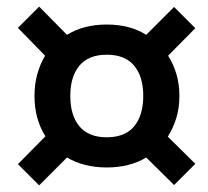

<svg xmlns="http://www.w3.org/2000/svg" viewBox="-20 -631 626 579"><path d="M182 -526Q232 -557 302 -557Q372 -557 421 -526L505 -610L569 -546L487 -463Q503 -438 512 -407.5Q521 -377 521 -342Q521 -305 511.5 -274.5Q502 -244 486 -219L569 -137L505 -73L421 -156Q371 -126 302 -126Q233 -126 182 -156L98 -72L34 -136L117 -220Q101 -245 92.5 -275.5Q84 -306 84 -342Q84 -377 92.5 -407.5Q101 -438 116 -463L34 -547L98 -611ZM302 -217Q357 -217 384.5 -250Q412 -283 412 -342Q412 -400 384.5 -433Q357 -466 302 -466Q247 -466 219.5 -433Q192 -400 192 -342Q192 -283 219.5 -250Q247 -217 302 -217Z"/></svg>

Font: Xgbmvzvtohvqztyvzapvmeyoton
Style: Regular
Weight: 500
Italic angle: -8°
Designer: Carrois Corporate & Edenspiekermann
Foundry: Carrois Corporate GbR & Edenspiekermann AG
Version: Version 2.001